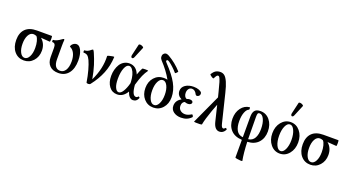

<svg xmlns="http://www.w3.org/2000/svg" viewBox="-62 -1479 4559 2505"><g transform="rotate(20 2217.0 -226.5)"><path d="M206.1 11.2Q125.5 11.2 74.7 -48.8Q23.9 -108.9 23.9 -208Q23.9 -307.1 77.9 -361.1Q131.8 -415 236.8 -415H442.9Q449.2 -415 449.2 -375Q449.2 -335 442.9 -335Q376 -341.3 317.9 -344.2Q387.2 -285.6 387.2 -188Q387.2 -103.5 335.7 -46.1Q284.2 11.2 206.1 11.2ZM293 -192.9Q293 -243.2 282.5 -284.2Q272 -325.2 253.9 -345.2Q228.5 -355 210.9 -355Q168.5 -355 143.3 -308.6Q118.2 -262.2 118.2 -189Q118.2 -117.2 142.6 -70.6Q167 -23.9 205.1 -23.9Q243.2 -23.9 268.1 -71Q293 -118.2 293 -192.9Z M684.6 11.2Q607.9 11.2 565.2 -31.2Q522.5 -73.7 522.5 -150.9V-276.9Q522.5 -310.1 512.2 -325.9Q502 -341.8 477.5 -341.8Q471.2 -341.8 471.2 -356.9Q471.2 -372.1 477.5 -372.1Q498 -372.1 526.6 -385Q555.2 -397.9 583.5 -419.9Q599.6 -431.2 605.5 -431.2Q613.8 -431.2 613.8 -417Q610.4 -387.7 610.4 -338.9V-151.9Q610.4 -89.4 632.6 -56.6Q654.8 -23.9 697.8 -23.9Q745.1 -23.9 772.5 -67.9Q799.8 -111.8 799.8 -189Q799.8 -255.4 776.9 -301.3Q753.9 -347.2 712.4 -363.8Q712.4 -385.3 735.1 -405Q757.8 -424.8 785.6 -424.8Q824.7 -424.8 851.1 -369.9Q877.4 -314.9 877.4 -231Q877.4 -117.7 826.4 -53.2Q775.4 11.2 684.6 11.2Z M1100.6 11.2Q1091.3 11.2 1084 8.1Q1076.7 4.9 1076.2 0Q1063 -84 1042 -159.9Q1021 -235.8 999.5 -282.2Q981.4 -320.8 962.2 -336.4Q942.9 -352.1 907.2 -352.1Q901.4 -352.1 901.4 -367.9Q901.4 -383.8 907.2 -383.8Q950.7 -383.8 991.2 -420.9Q1004.4 -431.2 1010.3 -431.2Q1011.7 -431.2 1015.4 -426.8Q1019 -422.4 1024.2 -413.6Q1029.3 -404.8 1033.2 -395Q1064.9 -322.8 1089.1 -246.3Q1113.3 -169.9 1132.3 -63Q1219.7 -243.7 1210.4 -416Q1210.4 -419.9 1234.1 -426.5Q1257.8 -433.1 1278.3 -436Q1298.8 -439 1302.2 -436Q1296.4 -312 1253.4 -206.1Q1210.4 -100.1 1132.3 -1Q1123 11.2 1100.6 11.2Z M1550.8 -522Q1543.5 -504.9 1532.2 -501.7Q1521 -498.5 1513.7 -508.5Q1506.3 -518.6 1509.8 -535.2L1546.9 -694.8Q1551.8 -704.1 1568.1 -702.9Q1584.5 -701.7 1601.1 -692.1Q1617.7 -682.6 1613.8 -673.8ZM1502 11.2Q1431.6 11.2 1389.9 -44.9Q1348.1 -101.1 1348.1 -190.9Q1348.1 -236.3 1359.1 -277.6Q1370.1 -318.8 1390.6 -352.1Q1411.1 -385.3 1444.6 -405Q1478 -424.8 1519 -424.8Q1615.2 -424.8 1655.8 -320.8Q1675.8 -377.9 1696.8 -416Q1700.7 -422.9 1745.1 -422.4Q1781.7 -421.9 1778.8 -416Q1749.5 -376.5 1727.1 -326.2Q1704.6 -275.9 1679.2 -187Q1689.9 -42 1745.1 -42Q1762.7 -42 1773.9 -58.1Q1776.9 -61 1782 -59.1Q1787.1 -57.1 1791.3 -51.8Q1795.4 -46.4 1793.9 -43Q1772.9 11.2 1721.2 11.2Q1693.8 11.2 1672.4 -11.7Q1650.9 -34.7 1637.2 -77.1Q1585.9 11.2 1502 11.2ZM1442.9 -186Q1442.9 -107.9 1462.9 -64.9Q1482.9 -22 1512.2 -22Q1543 -22 1571 -67.9Q1599.1 -113.8 1618.2 -186Q1617.2 -193.8 1617.2 -210Q1615.2 -256.3 1603.8 -297.6Q1592.3 -338.9 1571.8 -366Q1551.3 -393.1 1526.9 -393.1Q1490.7 -393.1 1466.8 -334.5Q1442.9 -275.9 1442.9 -186Z M2003.9 11.2Q1924.8 11.2 1873.3 -46.9Q1821.8 -105 1821.8 -194.8Q1821.8 -284.2 1873.3 -342Q1924.8 -399.9 2003.9 -399.9Q2031.2 -399.9 2055.7 -394Q1997.6 -499 1897.9 -605Q1880.4 -624 1878.2 -647.5Q1876 -670.9 1886.7 -685.1Q1913.6 -724.1 1963.9 -695.8Q2071.8 -633.3 2150.9 -543.9Q2153.8 -540.5 2146.5 -531Q2139.2 -521.5 2129.9 -514.2Q2120.6 -506.8 2117.7 -509.8Q2054.7 -581.5 1996.1 -623Q1969.2 -640.6 1960 -628.9Q1954.1 -619.6 1956.5 -613.3Q1959 -606.9 1969.7 -596.2Q2083.5 -477.5 2134.3 -383.5Q2185.1 -289.6 2185.1 -194.8Q2185.1 -105 2133.8 -46.9Q2082.5 11.2 2003.9 11.2ZM2003.9 -23.9Q2041.5 -23.9 2066.2 -72.8Q2090.8 -121.6 2090.8 -195.8Q2090.8 -270.5 2066.2 -319.8Q2041.5 -369.1 2003.9 -369.1Q1965.3 -369.1 1940.7 -320.1Q1916 -271 1916 -195.8Q1916 -121.1 1940.7 -72.5Q1965.3 -23.9 2003.9 -23.9Z M2388.7 11.2Q2327.1 11.2 2285.4 -19Q2243.7 -49.3 2243.7 -103Q2243.7 -175.8 2316.4 -215.8Q2251.5 -248 2251.5 -311Q2251.5 -362.8 2296.9 -393.8Q2342.3 -424.8 2410.6 -424.8Q2452.1 -424.8 2482.7 -413.3Q2513.2 -401.9 2524.4 -384.8Q2527.3 -380.9 2527.3 -365.2Q2527.3 -350.1 2515.1 -338.6Q2502.9 -327.1 2488.3 -327.1Q2473.6 -327.1 2468.3 -337.9Q2441.9 -393.1 2398.4 -393.1Q2370.6 -393.1 2354 -370.8Q2337.4 -348.6 2337.4 -314.9Q2337.4 -289.1 2348.1 -269.3Q2358.9 -249.5 2377.4 -243.2Q2396 -252.9 2418.5 -252.9Q2439.9 -252.9 2451.7 -244.9Q2463.4 -236.8 2463.4 -223.1Q2463.4 -209 2449.2 -199Q2435.1 -189 2411.6 -189Q2392.6 -189 2367.7 -198.2Q2330.6 -182.6 2330.6 -132.8Q2330.6 -94.7 2357.2 -71.8Q2383.8 -48.8 2424.3 -48.8Q2461.9 -48.8 2509.3 -78.1Q2517.1 -83 2526.1 -68.1Q2535.2 -53.2 2530.3 -46.9Q2477.1 11.2 2388.7 11.2Z M2569.3 0 2754.4 -402.8 2735.4 -478Q2716.8 -554.7 2703.4 -597.2Q2689.9 -639.6 2680.7 -654.8Q2671.4 -669.9 2661.6 -669.9Q2649.9 -669.9 2641.4 -660.2Q2632.8 -650.4 2615.2 -616.2Q2612.3 -611.8 2597.4 -619.6Q2582.5 -627.4 2569.3 -638.9Q2556.2 -650.4 2558.6 -654.8Q2582 -692.4 2608.2 -708.7Q2634.3 -725.1 2673.3 -725.1Q2706.5 -725.1 2731.4 -704.6Q2756.3 -684.1 2779.5 -632.1Q2802.7 -580.1 2824.2 -490.2L2918.5 -105Q2926.3 -71.3 2935.1 -58.1Q2943.8 -44.9 2955.6 -44.9Q2968.3 -44.9 2985.4 -63Q2987.8 -65.4 2992.7 -61.8Q2997.6 -58.1 3001.2 -52.5Q3004.9 -46.9 3003.4 -43.9Q2975.1 11.2 2922.4 11.2Q2856 11.2 2830.6 -88.9L2777.3 -309.1L2739.3 -209Q2691.4 -73.7 2678.2 0Q2677.2 4.4 2649.4 6.1Q2621.6 7.8 2594.7 6.1Q2567.9 4.4 2569.3 0Z M3336.4 268.1Q3333.5 272.5 3311.3 271.5Q3289.1 270.5 3262.7 265.9Q3236.3 261.2 3236.3 256.8V11.2Q3134.3 6.3 3080.3 -53.2Q3026.4 -112.8 3026.4 -207Q3026.4 -295.9 3071.5 -356.2Q3116.7 -416.5 3187 -423.8Q3190.9 -424.3 3192.9 -416.5Q3194.8 -408.7 3193.6 -400.1Q3192.4 -391.6 3188.5 -390.1Q3158.2 -378.4 3139.2 -328.9Q3120.1 -279.3 3120.1 -208Q3120.1 -127.9 3147.9 -79.1Q3175.8 -30.3 3236.3 -24.9V-306.2Q3236.3 -335 3240.7 -355Q3245.1 -375 3255.9 -391.6Q3266.6 -408.2 3287.6 -416.5Q3308.6 -424.8 3339.4 -424.8Q3417.5 -424.8 3467.8 -363.3Q3518.1 -301.8 3518.1 -207Q3518.1 -113.3 3464.6 -53.5Q3411.1 6.3 3311 11.2Q3316.9 167.5 3336.4 268.1ZM3307.1 -335Q3307.1 -140.6 3310.1 -24.9Q3339.8 -27.8 3361.8 -42.5Q3383.8 -57.1 3397.2 -82Q3410.6 -106.9 3417 -138.2Q3423.3 -169.4 3423.3 -208Q3423.3 -288.6 3398.9 -340.8Q3374.5 -393.1 3336.4 -393.1Q3319.3 -393.1 3313.2 -381.1Q3307.1 -369.1 3307.1 -335Z M3770 -522Q3762.7 -504.9 3751.7 -501.7Q3740.7 -498.5 3733.6 -508.5Q3726.6 -518.6 3730 -535.2L3767.1 -694.8Q3771.5 -704.1 3787.8 -702.9Q3804.2 -701.7 3820.8 -691.9Q3837.4 -682.1 3833 -673.8ZM3759.3 11.2Q3682.6 11.2 3631.3 -51.3Q3580.1 -113.8 3580.1 -207Q3580.1 -300.8 3631.3 -362.8Q3682.6 -424.8 3759.3 -424.8Q3836.9 -424.8 3887.9 -362.8Q3939 -300.8 3939 -207Q3939 -113.8 3887.9 -51.3Q3836.9 11.2 3759.3 11.2ZM3845.2 -208Q3845.2 -287.1 3820.6 -340.1Q3795.9 -393.1 3759.3 -393.1Q3722.7 -393.1 3698.5 -340.3Q3674.3 -287.6 3674.3 -208Q3674.3 -128.9 3698.5 -76.4Q3722.7 -23.9 3759.3 -23.9Q3795.9 -23.9 3820.6 -76.7Q3845.2 -129.4 3845.2 -208Z M4184.1 11.2Q4103.5 11.2 4052.7 -48.8Q4002 -108.9 4002 -208Q4002 -307.1 4055.9 -361.1Q4109.9 -415 4214.8 -415H4420.9Q4427.2 -415 4427.2 -375Q4427.2 -335 4420.9 -335Q4354 -341.3 4295.9 -344.2Q4365.2 -285.6 4365.2 -188Q4365.2 -103.5 4313.7 -46.1Q4262.2 11.2 4184.1 11.2ZM4271 -192.9Q4271 -243.2 4260.5 -284.2Q4250 -325.2 4231.9 -345.2Q4206.5 -355 4189 -355Q4146.5 -355 4121.3 -308.6Q4096.2 -262.2 4096.2 -189Q4096.2 -117.2 4120.6 -70.6Q4145 -23.9 4183.1 -23.9Q4221.2 -23.9 4246.1 -71Q4271 -118.2 4271 -192.9Z"/></g></svg>

Font: Junicode SmCond Medium
Style: Regular
Weight: 500
Width: 4
Designer: Peter S. Baker
Version: Version 2.206